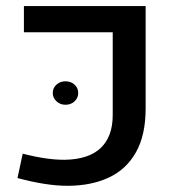

<svg xmlns="http://www.w3.org/2000/svg" viewBox="-20 -598 582 627"><path d="M202.1 8.8Q165 8.8 123.5 2.2Q82 -4.4 37.1 -16.6L54.2 -96.2Q133.3 -75.7 191.9 -76.2Q270 -77.6 309.1 -115Q348.1 -152.3 348.1 -222.2V-492.7H58.1V-578.1H455.6V-243.7Q455.6 -157.2 424.3 -101.3Q393.1 -45.4 336.2 -18.6Q279.3 8.3 202.1 8.8ZM193.8 -255.9Q176.3 -255.9 164.3 -267.3Q152.3 -278.8 152.3 -294.4Q152.3 -310.5 164.3 -321.5Q176.3 -332.5 193.8 -332.5Q211.9 -332.5 223.6 -321.5Q235.4 -310.5 235.4 -294.4Q235.4 -278.3 223.6 -267.1Q211.9 -255.9 193.8 -255.9Z"/></svg>

Font: Heebo Medium
Style: Regular
Weight: 500
Designer: Oded Ezer
Foundry: Ezer Type House
Version: Version 3.100